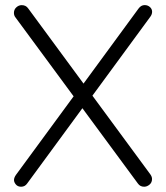

<svg xmlns="http://www.w3.org/2000/svg" viewBox="-20 -723 646 747"><path d="M542.8 -703.2Q554.5 -703.2 563.1 -695.8Q571.8 -688.2 571.8 -677.2Q571.8 -667.2 564.8 -657.8L335.2 -344.8L301.8 -393.5L519.2 -690Q529 -703.2 542.8 -703.2ZM64.5 -703Q80.8 -703 89.5 -690.5L564.8 -44.8Q571.5 -35.5 571.5 -26.5Q571.5 -12.8 561.6 -4.6Q551.8 3.5 540.8 3.5Q525.2 3.5 516.5 -9L40.5 -654.8Q34.2 -662.5 34.2 -672.8Q34.2 -686 43.6 -694.5Q53 -703 64.5 -703ZM62.2 3.5Q49.2 3.5 41.9 -5.1Q34.5 -13.8 34.5 -22.5Q34.5 -31.8 42 -42.5L272 -355.8L303.5 -306L86 -9.5Q77.2 3.5 62.2 3.5Z"/></svg>

Font: Quicksand Variable Light
Style: Regular
Weight: 300
Designer: Andrew Paglinawan
Foundry: Andrew Paglinawan
Version: Version 3.004